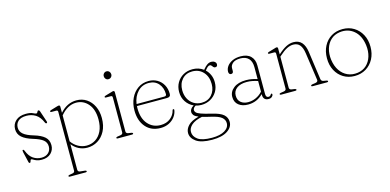

<svg xmlns="http://www.w3.org/2000/svg" viewBox="-79 -1117 3722 1833"><g transform="rotate(-15 1782.0 -200.0)"><path d="M216 -10.5Q258.5 -10.5 284.2 -34.2Q310 -58 310 -96.5Q310 -136.5 280 -161Q250 -185.5 182.5 -205.5Q112.5 -226.5 77 -258Q41.5 -289.5 41.5 -338.5Q41.5 -388 77.5 -421Q113.5 -454 178.5 -454Q222.5 -454 245 -442.5Q267.5 -431 277.5 -431Q286 -431 290 -442.8Q294 -454.5 303 -454.5Q311.5 -454.5 316 -442L352 -334.5Q357 -319.5 348.5 -316.5Q339 -313.5 333.5 -325.5Q308 -386 267.8 -410.2Q227.5 -434.5 178.5 -434.5Q123 -434.5 96.2 -409.5Q69.5 -384.5 69.5 -345.5Q69.5 -307 100.5 -281Q131.5 -255 200 -235Q269 -214.5 303.2 -184Q337.5 -153.5 337.5 -102Q337.5 -55.5 305 -23.2Q272.5 9 214 9Q183.5 9 164.2 1.5Q145 -6 133.5 -13.5Q122 -21 116 -21Q110.5 -21 108 -13.8Q105.5 -6.5 103 1Q100.5 8.5 94.5 8.5Q86.5 8.5 84 -1L59.5 -104.5Q54.5 -126 61.5 -128.5Q70.5 -131.5 77 -114.5Q98.5 -59.5 135 -35Q171.5 -10.5 216 -10.5Z M514.5 -435V-374Q584 -453.5 677.5 -453.5Q733 -453.5 776.2 -425Q819.5 -396.5 844.5 -345.5Q869.5 -294.5 869.5 -228Q869.5 -152.5 841.2 -99Q813 -45.5 766.2 -17.5Q719.5 10.5 664 10.5Q618.5 10.5 580 -9.2Q541.5 -29 514.5 -64V188.5Q514.5 209 537.5 211.5L584.5 216.5Q598 218 598 226.5Q598 234 586 234H429.5Q418 234 418 226.5Q418 218.5 431.5 216.5L460 211.5Q483 208 483 189V-391.5Q483 -408 468 -408H420.5Q408.5 -408 408.5 -416Q408.5 -422.5 420 -426L480 -444Q487.5 -446 492.8 -447.5Q498 -449 501.5 -449Q514.5 -449 514.5 -435ZM668.5 -432.5Q626 -432.5 586.8 -410.8Q547.5 -389 514.5 -348.5V-92Q542 -53 580.8 -31.8Q619.5 -10.5 662.5 -10.5Q710.5 -10.5 749.8 -35.2Q789 -60 812 -107.2Q835 -154.5 835 -223Q835 -322 787.5 -377.2Q740 -432.5 668.5 -432.5Z M1026.5 -569Q1011 -569 1000.5 -580.2Q990 -591.5 990 -607.5Q990 -624 1000.8 -635.2Q1011.5 -646.5 1026.5 -646.5Q1043 -646.5 1053.8 -635Q1064.5 -623.5 1064.5 -608Q1064.5 -591.5 1053.5 -580.2Q1042.5 -569 1026.5 -569ZM1053 -433V-45.5Q1053 -26.5 1076 -22.5L1106 -18Q1119.5 -15.5 1119.5 -8Q1119.5 0 1107.5 0H965.5Q954 0 954 -8Q954 -15 966.5 -17.5L998.5 -22.5Q1021.5 -26.5 1021.5 -45.5V-390Q1021.5 -406.5 1006.5 -406.5H958.5Q947 -406.5 947 -414Q947 -421 958.5 -424.5L1018.5 -442Q1026 -444.5 1031.2 -446Q1036.5 -447.5 1040 -447.5Q1053 -447.5 1053 -433Z M1555.5 -282Q1555.5 -251 1520 -251H1222.5Q1221.5 -240.5 1221.5 -229Q1221.5 -128.5 1270.5 -72.8Q1319.5 -17 1396 -17Q1454 -17 1492.5 -48.2Q1531 -79.5 1540.5 -123Q1542.5 -132.5 1549.5 -132.5Q1558.5 -132.5 1557.5 -121.5Q1552 -86 1529.5 -56Q1507 -26 1470.8 -8Q1434.5 10 1388.5 10Q1296 10 1242.2 -52Q1188.5 -114 1188.5 -216Q1188.5 -282.5 1214 -336.5Q1239.5 -390.5 1285 -422Q1330.5 -453.5 1391 -453.5Q1438 -453.5 1475.2 -432Q1512.5 -410.5 1534 -372Q1555.5 -333.5 1555.5 -282ZM1387.5 -435Q1321 -435 1277.8 -389.2Q1234.5 -343.5 1224 -270.5H1497.5Q1519.5 -270.5 1519.5 -289.5Q1519.5 -352.5 1483.8 -393.8Q1448 -435 1387.5 -435Z M1890 3Q1973.5 22 2006.2 51Q2039 80 2039 123.5Q2039 176 1985.8 211Q1932.5 246 1834.5 246Q1727.5 246 1677.2 210Q1627 174 1627 124Q1627 85.5 1658.8 51.8Q1690.5 18 1764.5 -1.5Q1730.5 -15.5 1719.2 -30.2Q1708 -45 1708 -63Q1708 -76.5 1717 -90.5Q1726 -104.5 1747.5 -117Q1702 -137 1674 -179Q1646 -221 1646 -276Q1646 -328 1669.5 -368.2Q1693 -408.5 1733.2 -431Q1773.5 -453.5 1824.5 -453.5Q1886 -453.5 1932.5 -419L1939.5 -428Q1958 -450.5 1976.8 -463Q1995.5 -475.5 2016.5 -475.5Q2036.5 -475.5 2050 -465Q2063.5 -454.5 2063.5 -439.5Q2063.5 -415 2041 -415Q2030 -415 2023.2 -423Q2016.5 -431 2010.2 -439Q2004 -447 1994 -447Q1983 -447 1972 -437.5Q1961 -428 1945.5 -408Q1970.5 -384.5 1985 -351.8Q1999.5 -319 1999.5 -279.5Q1999.5 -227 1975.5 -187Q1951.5 -147 1911 -124.5Q1870.5 -102 1821 -102Q1791.5 -102 1764.5 -110.5Q1737.5 -93.5 1737.5 -72.5Q1737.5 -59.5 1748.5 -48Q1759.5 -36.5 1792.2 -24.5Q1825 -12.5 1890 3ZM1817 -434Q1755 -434 1717 -392.2Q1679 -350.5 1679 -284.5Q1679 -237.5 1698 -200.5Q1717 -163.5 1750.8 -142.5Q1784.5 -121.5 1828.5 -121.5Q1891 -121.5 1928.8 -163.2Q1966.5 -205 1966.5 -270.5Q1966.5 -342.5 1925.2 -388.2Q1884 -434 1817 -434ZM1656.5 121.5Q1656.5 166 1698.5 196.5Q1740.5 227 1838 227Q1918.5 227 1963.8 199.5Q2009 172 2009 127.5Q2009 94.5 1981.2 70.8Q1953.5 47 1874.5 29.5Q1827 19 1795.5 9Q1724.5 23.5 1690.5 53.8Q1656.5 84 1656.5 121.5Z M2124 -99Q2124 -151 2168.8 -185.8Q2213.5 -220.5 2291 -220.5Q2321.5 -220.5 2349.8 -215Q2378 -209.5 2402 -201.5V-319Q2402 -376 2373.8 -405.5Q2345.5 -435 2293.5 -435Q2242 -435 2217.5 -414Q2193 -393 2193 -365.5V-338.5Q2193 -313.5 2169.5 -313.5Q2159.5 -313.5 2153.5 -321.5Q2147.5 -329.5 2147.5 -342Q2147.5 -371 2166 -396.5Q2184.5 -422 2219 -437.8Q2253.5 -453.5 2300.5 -453.5Q2365.5 -453.5 2399.5 -419.8Q2433.5 -386 2433.5 -329V-46.5Q2433.5 -11 2459 -11Q2469.5 -11 2475.2 -15.5Q2481 -20 2484 -26Q2489.5 -33.5 2493.5 -33.5Q2500.5 -33.5 2500.5 -24.5Q2500.5 -12 2488.2 -1.2Q2476 9.5 2455.5 9.5Q2402 9.5 2402 -47.5V-53Q2340.5 10 2253 10Q2195 10 2159.5 -18.5Q2124 -47 2124 -99ZM2159 -102.5Q2159 -58.5 2187.2 -35.2Q2215.5 -12 2259 -12Q2298.5 -12 2335.5 -28.5Q2372.5 -45 2402 -77V-182.5Q2378 -190.5 2351.2 -196.2Q2324.5 -202 2294 -202Q2230.5 -202 2194.8 -175.2Q2159 -148.5 2159 -102.5Z M2667 -433V-374.5L2668.5 -376Q2712.5 -416 2749 -434.8Q2785.5 -453.5 2822.5 -453.5Q2874.5 -453.5 2903.5 -420.5Q2932.5 -387.5 2941 -326.5L2980 -48Q2983 -25.5 3006 -22L3033.5 -17.5Q3046.5 -15.5 3046.5 -8Q3046.5 0 3034.5 0H2892Q2879.5 0 2879.5 -8Q2879.5 -15.5 2893 -18L2924.5 -22.5Q2952 -27 2949 -48L2910 -320Q2902 -376.5 2879 -404Q2856 -431.5 2814 -431.5Q2784.5 -431.5 2751.8 -415.2Q2719 -399 2678.5 -362L2667 -352V-45.5Q2667 -26.5 2690 -22.5L2720.5 -18Q2734 -15.5 2734 -8Q2734 0 2721.5 0H2579.5Q2568 0 2568 -8Q2568 -15 2581 -17.5L2612.5 -22.5Q2636 -26.5 2636 -45.5V-390Q2636 -406.5 2620.5 -406.5H2573Q2561 -406.5 2561 -414Q2561 -421 2573 -424.5L2632.5 -442Q2640 -444.5 2645.5 -446Q2651 -447.5 2654 -447.5Q2667 -447.5 2667 -433Z M3307.5 -453Q3370 -453 3418.5 -423.5Q3467 -394 3495 -341.8Q3523 -289.5 3523 -221.5Q3523 -153.5 3495.2 -101.2Q3467.5 -49 3418.5 -19.5Q3369.5 10 3306.5 10Q3244 10 3195.8 -19.5Q3147.5 -49 3120 -101.2Q3092.5 -153.5 3092.5 -221Q3092.5 -289 3119.8 -341.5Q3147 -394 3195.5 -423.5Q3244 -453 3307.5 -453ZM3341 -12.5Q3393.5 -20 3428.8 -52.5Q3464 -85 3479.2 -135.5Q3494.5 -186 3486.5 -246.5Q3473.5 -343.5 3415 -392.8Q3356.5 -442 3274.5 -431Q3221 -423.5 3185.5 -390.8Q3150 -358 3135 -307.5Q3120 -257 3128 -197Q3137 -133 3167 -89Q3197 -45 3242 -25Q3287 -5 3341 -12.5Z"/></g></svg>

Font: Fraunces 72pt Soft Thin
Style: Regular
Weight: 100
Version: Version 1.000;[b76b70a41]